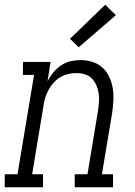

<svg xmlns="http://www.w3.org/2000/svg" viewBox="-50 -792 570 812"><path d="M-30 0V-55H24L94 -475H47V-530H164L151 -449Q161 -468 175.5 -485.5Q190 -503 208.5 -515.5Q227 -528 248.5 -533Q270 -538 291 -538Q317 -538 341.5 -530Q366 -522 384 -505.5Q402 -489 412.5 -466Q423 -443 427 -417.5Q431 -392 429.5 -365.5Q428 -339 424 -312L381 -55H428V0H266V-55H320L364 -321Q367 -340 368.5 -359Q370 -378 367.5 -396Q365 -414 358 -430.5Q351 -447 339 -459.5Q327 -472 309.5 -477.5Q292 -483 273 -483Q256 -483 238.5 -479Q221 -475 205 -465.5Q189 -456 176.5 -442Q164 -428 155.5 -412Q147 -396 141.5 -379.5Q136 -363 134 -345L86 -55H132V0ZM283 -592 246 -628 395 -772 440 -728Z"/></svg>

Font: Iosevka Curly Slab LtObl
Style: Regular
Weight: 300
Italic angle: -9°
Monospace: yes
Designer: Belleve Invis
Foundry: Belleve Invis
Version: Version 11.0.0; ttfautohint (v1.8.3)